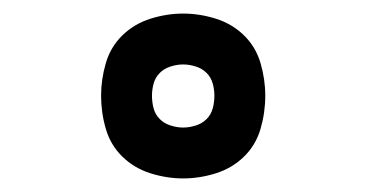

<svg xmlns="http://www.w3.org/2000/svg" viewBox="-20 -798 540 283"><path d="M250 -535Q226 -535 202 -542.5Q178 -550 160.5 -567Q143 -584 136 -608Q129 -632 129 -657Q129 -681 136 -705Q143 -729 160.5 -746Q178 -763 202 -770.5Q226 -778 250 -778Q274 -778 298 -770.5Q322 -763 339.5 -746Q357 -729 364 -705Q371 -681 371 -657Q371 -632 364 -608Q357 -584 339.5 -567Q322 -550 298 -542.5Q274 -535 250 -535ZM250 -610Q259 -610 268.5 -613Q278 -616 284.5 -622.5Q291 -629 293.5 -638Q296 -647 296 -657Q296 -666 293.5 -675Q291 -684 284.5 -690.5Q278 -697 268.5 -700Q259 -703 250 -703Q241 -703 231.5 -700Q222 -697 215.5 -690.5Q209 -684 206.5 -675Q204 -666 204 -657Q204 -647 206.5 -638Q209 -629 215.5 -622.5Q222 -616 231.5 -613Q241 -610 250 -610Z"/></svg>

Font: Iosevka Curly Slab
Style: Bold
Weight: 700
Monospace: yes
Designer: Belleve Invis
Foundry: Belleve Invis
Version: Version 22.1.2; ttfautohint (v1.8.4)